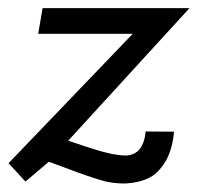

<svg xmlns="http://www.w3.org/2000/svg" viewBox="-34 -430 474 460"><path d="M268 9.5H260Q241 9.5 220 5Q194.5 -1.5 152 -17L83 -42.5L27 5L-13.5 -39L284 -349H57.5L68 -410.5H420L129.5 -93L168 -80Q234.5 -57.5 265 -57.5H269.5Q309.5 -60 315 -115L383 -114.5Q378 -60 353 -29.5Q338 -9.5 316.5 -0.8Q295 8 268 9.5Z"/></svg>

Font: Lucymar Sans
Style: Italic
Weight: 400
Italic angle: -10°
Foundry: The League of Moveable Type (original font) / Main changes by Cristiano Sobral with portions from Mirco Monsees
Version: Version 2.00;August 30, 2020;FontCreator 13.0.0.2681 64-bit